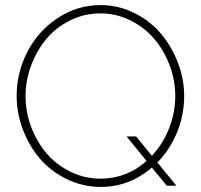

<svg xmlns="http://www.w3.org/2000/svg" viewBox="-20 -735 795 760"><path d="M709 -355Q709 -279.8 680.9 -211.2Q652.8 -142.6 603 -91.8L678.2 0H640.1L581.1 -71.8Q492.7 4.9 377.9 4.9Q306.2 4.4 243.4 -26.4Q180.7 -57.1 137.9 -107.2Q95.2 -157.2 70.6 -222.2Q45.9 -287.1 45.9 -355Q45.9 -448.7 89.1 -531.2Q132.3 -613.8 209.5 -664.3Q286.6 -714.8 377.9 -714.8Q449.2 -714.8 512.2 -683.3Q575.2 -651.9 617.7 -601.1Q660.2 -550.3 684.6 -485.8Q709 -421.4 709 -355ZM377.9 -27.8Q481.9 -27.8 560.1 -98.1L481 -194.8H519L581.1 -118.2Q625 -165 649.4 -227.5Q673.8 -290 673.8 -355Q673.8 -418 651.1 -477.5Q628.4 -537.1 589.6 -582.3Q550.8 -627.4 495.1 -654.8Q439.5 -682.1 377.9 -682.1Q313.5 -682.1 256.8 -653.8Q200.2 -625.5 162.4 -579.3Q124.5 -533.2 102.8 -474.6Q81.1 -416 81.1 -355Q81.1 -291.5 103.5 -232.2Q126 -172.9 164.6 -127.7Q203.1 -82.5 259 -55.2Q314.9 -27.8 377.9 -27.8Z"/></svg>

Font: Rawline ExtraLight
Style: Regular
Weight: 275
Designer: Matt McInerney, Pablo Impallari, Rodrigo Fuenzalida
Foundry: Matt McInerney, Pablo Impallari, Rodrigo Fuenzalida
Version: Version 4.020;PS 004.020;hotconv 1.0.88;makeotf.lib2.5.64775